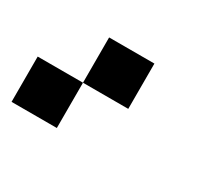

<svg xmlns="http://www.w3.org/2000/svg" viewBox="-65 -979 504 459"><g transform="rotate(30 187.5 -750.0)"><path d="M0 -625V-750H125V-625ZM125 -750V-875H250V-750Z"/></g></svg>

Font: Galmuri7 Regular
Style: Regular
Weight: 400
Designer: Lee Minseo (quiple)
Version: Version 2.399;hotconv 1.1.1;makeotfexe 2.6.0 DEVELOPMENT